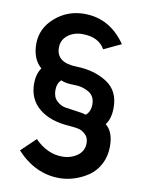

<svg xmlns="http://www.w3.org/2000/svg" viewBox="-89 -778 702 928"><g transform="rotate(10 262.0 -313.5)"><path d="M482 -105Q482 -56 461.5 -17.5Q441 21 408.5 43Q376 65 339.5 76.5Q303 88 267 88Q148 88 57 -11L128 -79Q189 -17 262 -17Q305 -17 336.5 -39.5Q368 -62 368 -101Q368 -128 351.5 -143.5Q335 -159 317 -163Q299 -167 271 -169Q176 -175 122 -220Q68 -265 68 -341Q68 -388 90 -419Q45 -458 45 -532Q45 -608 106 -661.5Q167 -715 250 -715Q375 -715 453 -602L368 -562Q337 -617 257 -617Q215 -617 185.5 -594Q156 -571 156 -533Q156 -459 257 -457Q343 -455 405 -415.5Q467 -376 467 -293Q467 -238 443 -208Q482 -177 482 -105ZM340 -236Q363 -254 363 -291Q363 -331 332 -349.5Q301 -368 261 -368Q217 -368 195 -379Q175 -361 175 -327Q175 -294 194.5 -275.5Q214 -257 237.5 -253Q261 -249 293.5 -245Q326 -241 340 -236Z"/></g></svg>

Font: Raleway-v4020 SemiBold
Style: Regular
Weight: 600
Designer: Matt McInerney, Pablo Impallari, Rodrigo Fuenzalida
Foundry: Matt McInerney, Pablo Impallari, Rodrigo Fuenzalida
Version: Version 4.020;PS 004.020;hotconv 1.0.88;makeotf.lib2.5.64775